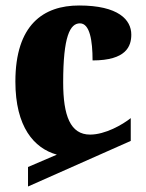

<svg xmlns="http://www.w3.org/2000/svg" viewBox="-20 -570 530 699"><path d="M82 109 456 -57V-140C426 -116 363 -80 308 -80C236 -80 210 -149 210 -270C210 -438 235 -485 271 -485C307 -485 317 -422 317 -350C440 -350 458 -402 458 -444C458 -498 411 -550 268 -550C138 -550 36 -480 36 -273C36 -108 104 -30 187 -7L82 38Z"/></svg>

Font: Noto Serif Georgian Condensed Black
Style: Regular
Weight: 900
Width: 3
Designer: Monotype Design Team, Akaki Razmadze
Foundry: Google LLC
Version: Version 2.003